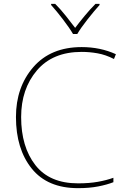

<svg xmlns="http://www.w3.org/2000/svg" viewBox="-20 -969 654 999"><path d="M405 -699Q446 -699 488 -691.5Q530 -684 573 -662L583 -687Q502 -724 405 -724Q244 -724 153.5 -620Q63 -516 63 -360Q63 -194 145 -92Q227 10 386 10Q445 10 491 1Q537 -8 570 -21V-44Q534 -31 489 -23Q444 -15 386 -15Q238 -15 164 -110Q90 -205 90 -360Q90 -506 172 -602.5Q254 -699 405 -699ZM498 -949H477Q449 -921 420.5 -886.5Q392 -852 371 -824Q350 -852 322.5 -886.5Q295 -921 267 -949H246V-943Q274 -912 308 -867.5Q342 -823 360 -792H382Q400 -823 435 -867.5Q470 -912 498 -943Z"/></svg>

Font: Noto Sans UI Thin
Style: Regular
Weight: 250
Designer: Monotype Design Team
Foundry: Monotype Imaging Inc.
Version: Version 1.901